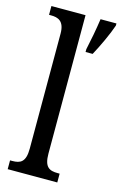

<svg xmlns="http://www.w3.org/2000/svg" viewBox="-117 -812 549 864"><g transform="rotate(15 157.0 -380.0)"><path d="M11 0H242V-41H233C194 -41 170 -52 170 -115V-760H11V-719H21C52 -719 83 -710 83 -651V-115C83 -52 59 -41 21 -41H11ZM213 -613V-600H246C269 -642 300 -708 314 -750V-760H240C233 -711 223 -658 213 -613Z"/></g></svg>

Font: Noto Serif Devanagari ExtraCondensed
Style: Regular
Weight: 400
Width: 2
Designer: Universal Thirst, Indian Type Foundry and the Monotype Design Team
Foundry: Monotype Imaging Inc.
Version: Version 2.004